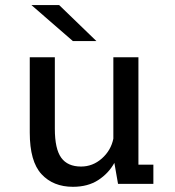

<svg xmlns="http://www.w3.org/2000/svg" viewBox="-20 -726 690 758"><path d="M268 11.5Q190 11.5 143.8 -38.5Q97.5 -88.5 97.5 -202.5V-500H196.5V-217.5Q196.5 -138 221.8 -103.2Q247 -68.5 300 -68.5Q346 -68.5 382 -100.2Q418 -132 427.5 -178.5V-500H526.5V-76H585.5V0H446L431.5 -83Q409 -42 368 -15.2Q327 11.5 268 11.5ZM267.5 -564 104 -706H213.5L360.5 -564Z"/></svg>

Font: Trispace
Style: Regular
Weight: 400
Designer: Tyler Finck
Foundry: Etcetera Type Company
Version: Version 1.210; ttfautohint (v1.8.3)